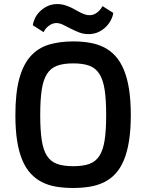

<svg xmlns="http://www.w3.org/2000/svg" viewBox="-20 -916 724 951"><path d="M342.8 15.1Q297.9 15.1 259.3 8.8Q220.7 2.4 189 -13.4Q157.2 -29.3 132.6 -55.7Q107.9 -82 90.8 -122.3Q73.7 -162.6 64.9 -217.8Q56.2 -272.9 56.2 -346.2Q56.2 -456.1 75.7 -526.9Q95.2 -597.7 132.3 -638.4Q169.4 -679.2 222.7 -695.1Q275.9 -710.9 342.8 -710.9Q387.2 -710.9 425.8 -704.1Q464.4 -697.3 496.1 -681.2Q527.8 -665 552.2 -637.9Q576.7 -610.8 593.5 -570.3Q610.4 -529.8 619.1 -474.4Q627.9 -418.9 627.9 -346.2Q627.9 -273.4 619.1 -218.3Q610.4 -163.1 593.5 -122.8Q576.7 -82.5 552.2 -55.9Q527.8 -29.3 496.1 -13.7Q464.4 2 425.8 8.5Q387.2 15.1 342.8 15.1ZM342.8 -92.8Q390.6 -92.8 422.1 -104Q453.6 -115.2 472.2 -143.8Q490.7 -172.4 498.3 -221.4Q505.9 -270.5 505.9 -346.2Q505.9 -422.4 498.3 -471.7Q490.7 -521 472.2 -550Q453.6 -579.1 422.1 -590.6Q390.6 -602.1 342.8 -602.1Q294.9 -602.1 263.2 -590.6Q231.4 -579.1 212.9 -550Q194.3 -521 186.8 -471.7Q179.2 -422.4 179.2 -346.2Q179.2 -270.5 186.8 -221.4Q194.3 -172.4 212.9 -143.8Q231.4 -115.2 263.2 -104Q294.9 -92.8 342.8 -92.8ZM142.6 -791Q144.5 -807.1 153.1 -825.2Q161.6 -843.3 176.8 -858.6Q191.9 -874 212.9 -884.5Q233.9 -895 260.7 -896Q278.8 -896.5 294.4 -892.3Q310.1 -888.2 324.2 -882.1Q338.4 -876 351.3 -868.4Q364.3 -860.8 376.5 -854.7Q388.7 -848.6 400.9 -844.5Q413.1 -840.3 425.8 -840.8Q441.4 -841.8 452.9 -848.6Q464.4 -855.5 472.2 -863.8Q481 -873 487.8 -885.7L541 -852.1Q539.1 -835.9 530 -817.9Q521 -799.8 506.1 -784.4Q491.2 -769 470.2 -758.5Q449.2 -748 422.9 -747.1Q396.5 -746.1 373.5 -754.9Q350.6 -763.7 330.3 -774.2Q310.1 -784.7 292 -793.5Q273.9 -802.2 257.8 -801.8Q241.7 -800.8 230 -793.7Q218.3 -786.6 210.4 -778.3Q201.7 -768.6 195.8 -756.8Z"/></svg>

Font: Doppio One
Style: Regular
Weight: 400
Designer: Szymon Celej
Foundry: Szymon Celej
Version: Version 1.002